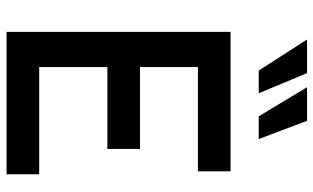

<svg xmlns="http://www.w3.org/2000/svg" viewBox="-210 -770 979 600"><g transform="rotate(90 280.0 -469.5)"><path d="M79 -700H515V-598H189V-417H445V-315H189V-102H524V0H79ZM200 -788 103 -939H208L271 -788ZM343 -788 252 -939H357L414 -788Z"/></g></svg>

Font: Cabin Medium
Style: Regular
Weight: 500
Designer: Pablo Impallari
Foundry: Pablo Impallari. http://www.impallari.com Igino Marini. http://www.ikern.com
Version: Version 2.001